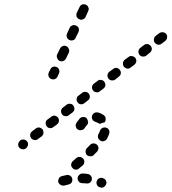

<svg xmlns="http://www.w3.org/2000/svg" viewBox="-20 -602 798 893"><path d="M206 -247Q209 -239 217 -235Q226 -231 235 -234Q243 -237 247 -245L254 -260Q258 -269 255 -277Q252 -286 244 -290Q235 -294 226 -291Q218 -288 214 -279L207 -265Q203 -256 206 -247ZM246 -332Q249 -323 257 -319Q266 -315 274 -318Q283 -322 287 -330L300 -357Q304 -365 300 -374Q297 -383 289 -387Q280 -391 272 -388Q263 -384 259 -376L246 -349Q242 -341 246 -332ZM291 -429Q294 -420 303 -416Q311 -412 320 -415Q329 -418 332 -427L345 -453Q349 -462 346 -471Q343 -479 334 -483Q326 -487 317 -484Q308 -481 304 -473L292 -446Q288 -437 291 -429ZM335 -534Q335 -529 336 -525Q338 -521 341 -518Q344 -514 348 -513Q352 -511 356 -510Q361 -510 365 -512Q369 -513 373 -516Q376 -519 378 -523L390 -550Q392 -554 393 -559Q393 -563 391 -567Q390 -572 387 -575Q384 -578 380 -580Q371 -584 362 -581Q354 -578 350 -569L337 -542Q335 -538 335 -534ZM68 59Q65 63 65 67Q64 72 65 76Q66 80 69 84Q75 91 84 92Q93 94 101 88L102 87Q105 84 107 80Q110 77 110 72Q111 68 110 63Q109 59 106 56Q100 48 91 47Q82 46 74 51L73 52Q70 55 68 59ZM123 16Q121 20 120 24Q120 29 121 33Q122 37 125 41Q131 48 140 49Q149 51 156 45L174 32Q181 26 182 17Q183 7 178 0Q172 -7 163 -9Q153 -10 146 -4L129 9Q125 12 123 16ZM195 -40Q193 -36 192 -31Q192 -27 193 -23Q194 -18 197 -15Q202 -7 212 -6Q221 -5 228 -11L246 -24Q253 -30 254 -39Q255 -48 250 -55Q247 -59 243 -61Q239 -63 235 -64Q230 -65 226 -63Q222 -62 218 -59L201 -46Q197 -44 195 -40ZM264 -87Q263 -78 269 -70Q271 -67 275 -64Q279 -62 284 -62Q288 -61 292 -62Q297 -63 300 -66L317 -79Q325 -85 326 -94Q327 -103 321 -111Q319 -114 315 -117Q311 -119 307 -119Q302 -120 298 -119Q293 -118 290 -115L273 -102Q265 -96 264 -87ZM339 -151Q337 -147 336 -142Q336 -138 337 -133Q338 -129 341 -126Q346 -118 356 -117Q365 -116 372 -122L389 -135Q393 -138 395 -141Q397 -145 398 -150Q398 -154 397 -158Q396 -163 393 -166Q391 -170 387 -172Q383 -174 378 -175Q374 -175 370 -174Q365 -173 362 -170L345 -157Q341 -154 339 -151ZM408 -198Q407 -188 413 -181Q418 -174 427 -173Q437 -171 444 -177L461 -190Q469 -196 470 -205Q471 -214 465 -222Q460 -229 450 -230Q441 -232 434 -226L417 -213Q409 -207 408 -198ZM480 -253Q479 -244 484 -237Q490 -229 499 -228Q509 -227 516 -232L533 -246Q541 -251 542 -261Q543 -270 537 -277Q532 -285 522 -286Q513 -287 506 -281L488 -268Q481 -262 480 -253ZM552 -309Q551 -299 556 -292Q562 -285 571 -283Q581 -282 588 -288L605 -301Q612 -307 614 -316Q615 -325 609 -333Q603 -340 594 -341Q585 -343 578 -337L560 -324Q553 -318 552 -309ZM624 -364Q623 -355 628 -348Q634 -340 643 -339Q652 -338 660 -343L677 -357Q684 -362 686 -372Q687 -381 681 -388Q675 -396 666 -397Q657 -398 649 -392L632 -379Q625 -373 624 -364ZM696 -420Q694 -410 700 -403Q706 -396 715 -394Q724 -393 732 -399L749 -412Q756 -418 757 -427Q759 -436 753 -444Q747 -451 738 -452Q729 -453 721 -448L704 -435Q697 -429 696 -420ZM451 271Q455 271 459 270Q464 268 467 265Q470 262 472 258Q477 250 474 241Q471 232 462 228H461Q453 223 444 226Q435 229 431 238Q427 246 430 255Q433 264 441 268H442Q446 270 451 271ZM307 253Q311 250 313 247Q316 243 316 239Q317 234 316 230Q316 225 313 222Q311 218 307 216Q303 213 299 212Q294 211 290 212Q279 214 268 217Q263 218 260 221Q256 223 254 227Q252 231 251 236Q250 240 251 244Q252 249 255 252Q258 256 262 258Q265 260 270 261Q274 262 279 261Q289 258 299 256Q303 255 307 253ZM391 251Q395 249 399 247Q402 244 405 240Q407 236 407 231Q408 222 402 215Q396 208 387 207Q376 205 364 205Q354 205 348 212Q341 218 341 227Q341 232 342 236Q344 240 347 243Q350 247 354 248Q358 250 363 250Q373 250 382 251Q387 252 391 251ZM311 163Q310 172 317 179Q320 183 324 185Q328 187 332 187Q337 187 341 186Q345 184 348 181L365 167Q372 161 372 151Q373 142 366 135Q363 132 359 130Q355 128 351 128Q346 127 342 129Q338 130 335 133L318 148Q312 154 311 163ZM378 103Q378 112 384 119Q387 122 392 124Q396 125 400 125Q405 125 409 124Q413 122 416 119Q424 110 432 103Q435 99 436 95Q438 91 438 87Q438 82 436 78Q434 74 431 71Q424 65 415 65Q405 65 399 72Q392 79 384 87Q378 93 378 103ZM436 39Q439 48 447 52Q451 55 455 55Q460 56 464 54Q468 53 472 50Q475 48 477 44Q484 32 488 20Q489 16 489 12Q489 7 487 3Q485 -1 482 -4Q478 -7 474 -8Q465 -11 457 -7Q448 -3 445 6Q443 13 438 22Q434 30 436 39ZM384 -20Q387 -23 389 -27Q390 -31 390 -36Q387 -42 385 -49Q385 -50 384 -51Q384 -51 383 -52Q377 -58 367 -58Q358 -58 351 -51Q345 -44 340 -37Q337 -33 335 -30Q333 -26 332 -22Q331 -17 333 -13Q334 -8 336 -5Q339 -1 343 1Q347 3 351 4Q356 4 360 3Q364 2 368 0Q372 -3 374 -7Q374 -8 376 -10Q380 -15 384 -20ZM424 -35Q419 -37 416 -39Q412 -42 410 -46Q408 -50 407 -54Q407 -59 408 -63Q409 -67 412 -71Q415 -74 419 -77Q422 -79 427 -79Q431 -80 436 -79Q450 -75 462 -67Q466 -64 468 -61Q471 -57 471 -53Q472 -48 471 -44Q471 -39 468 -36Q467 -35 467 -34Q466 -33 465 -32Q465 -32 464 -32Q455 -31 447 -27Q446 -27 445 -26Q443 -27 441 -27Q439 -28 437 -30Q431 -33 424 -35Z"/></svg>

Font: FRB American Cursive Dashed Extrabold
Style: Bold Italic
Weight: 800
Italic angle: -25°
Version: Version 2.0;Modular Font Editor K font №1